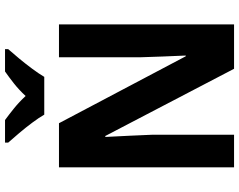

<svg xmlns="http://www.w3.org/2000/svg" viewBox="-116 -858 974 783"><g transform="rotate(-90 371.5 -467.0)"><path d="M663 0H482L208 -525H204Q207 -473 209 -425.5Q211 -378 213 -334V0H80V-714H260L533 -197H536Q534 -246 532 -292Q530 -338 529 -381V-714H663ZM295 -774Q283 -795 262.5 -822.5Q242 -850 220 -876Q198 -902 181 -921V-934H273Q295 -918 321 -897Q347 -876 371 -850Q396 -877 422 -897.5Q448 -918 471 -934H562V-921Q546 -903 524 -876.5Q502 -850 482 -823Q462 -796 449 -774Z"/></g></svg>

Font: Noto Sans Armenian SemiCondensed
Style: Bold
Weight: 700
Width: 4
Designer: Monotype Design Team
Foundry: Monotype Imaging Inc.
Version: Version 2.008; ttfautohint (v1.8.4.7-5d5b)